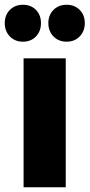

<svg xmlns="http://www.w3.org/2000/svg" viewBox="-31 -786 376 806"><path d="M68 -541H245V0H68ZM141 -689Q141 -655 120 -633Q99 -611 65 -611Q32 -611 10.5 -633Q-11 -655 -11 -689Q-11 -723 10.5 -744.5Q32 -766 65 -766Q99 -766 120 -744.5Q141 -723 141 -689ZM325 -689Q325 -655 303.5 -633Q282 -611 249 -611Q215 -611 193.5 -633Q172 -655 172 -689Q172 -723 193.5 -744.5Q215 -766 249 -766Q282 -766 303.5 -744.5Q325 -723 325 -689Z"/></svg>

Font: Montserrat arm2
Style: Bold
Weight: 700
Designer: Julieta Ulanovsky
Foundry: Julieta Ulanovsky
Version: Version 6.000